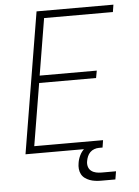

<svg xmlns="http://www.w3.org/2000/svg" viewBox="-60 -781 720 998"><g transform="rotate(-5 300.0 -282.0)"><path d="M47 0 169 -735H570L564 -697H205L156 -401H454L447 -363H150L96 -38H455L449 0ZM426 171Q411 171 396 169Q381 167 367.5 162Q354 157 342.5 148.5Q331 140 324.5 127.5Q318 115 316.5 100Q315 85 318 69Q321 49 330.5 29.5Q340 10 356.5 -4Q373 -18 394 -23.5Q415 -29 435 -29L430 0Q418 0 405.5 4.5Q393 9 384 18Q375 27 370 39Q365 51 363 63Q360 78 364 92Q368 106 379 114.5Q390 123 404 126Q418 129 433 129H508L501 171Z"/></g></svg>

Font: Iosevka Curly XLtEx
Style: Italic
Weight: 200
Width: 7
Italic angle: -9°
Monospace: yes
Designer: Belleve Invis
Foundry: Belleve Invis
Version: Version 11.1.0; ttfautohint (v1.8.3)